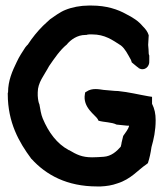

<svg xmlns="http://www.w3.org/2000/svg" viewBox="-20 -667 593 692"><path d="M8 -328C8 -225 49 -154 92 -96V-95H93C146 -36 222 5 330 5H343C364 4 384 1 403 -6C452 -21 478 -55 508 -75L513 -79C519 -97 523 -116 526 -137C534 -165 541 -196 541 -234C541 -257 537 -275 528 -293V-318L515 -320C480 -326 445 -335 405 -339H403C390 -339 371 -342 353 -343C338 -345 312 -351 292 -337L287 -334L286 -328C277 -280 324 -252 332 -238L335 -232C355 -226 383 -227 400 -218L439 -214H445V-212C443 -203 432 -188 424 -177L418 -152V-151C417 -146 417 -144 415 -138C400 -121 381 -104 354 -102C340 -101 326 -100 312 -100C275 -100 256 -110 229 -126H228C185 -149 155 -190 134 -240C128 -254 125 -274 122 -291C119 -297 117 -307 116 -322V-334C116 -370 139 -395 157 -429C177 -458 196 -486 220 -506H221V-507C235 -524 259 -541 287 -541H291C294 -542 298 -543 302 -543H312C358 -543 385 -523 416 -503C431 -491 439 -474 452 -451L455 -442C463 -436 471 -428 480 -422V-421H481C500 -410 520 -426 518 -448V-467C517 -469 516 -472 516 -474C516 -484 515 -493 514 -505L516 -540C512 -553 505 -562 494 -573C479 -591 459 -604 435 -616C405 -633 364 -647 310 -647H300C270 -647 239 -641 215 -631C197 -624 174 -607 161 -598C153 -590 146 -585 135 -574C115 -554 97 -532 80 -506C77 -504 73 -498 71 -496C62 -482 49 -463 40 -443C25 -412 9 -377 9 -334L8 -332Z"/></svg>

Font: SolarCharger
Style: 950
Weight: 900
Designer: Mew Too
Foundry: Cannot Into Space Fonts/KineticPlasma Fonts
Version: Version 1.100